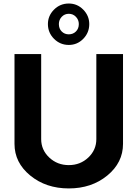

<svg xmlns="http://www.w3.org/2000/svg" viewBox="-20 -1056 778 1086"><path d="M369.1 -801.8Q320.3 -801.8 285.6 -836.4Q251 -871.1 251 -919.9Q251 -966.8 285.4 -1001.5Q319.8 -1036.1 369.1 -1036.1Q417 -1036.1 450.9 -1001.5Q484.9 -966.8 484.9 -919.9Q484.9 -871.1 450.9 -836.4Q417 -801.8 369.1 -801.8ZM425.8 -919.9Q425.8 -943.8 409.4 -960.9Q393.1 -978 369.1 -978Q345.2 -978 329.1 -960.9Q313 -943.8 313 -919.9Q313 -894 329.1 -877.9Q345.2 -861.8 369.1 -861.8Q393.1 -861.8 409.4 -877.9Q425.8 -894 425.8 -919.9ZM62 -242.2V-750H212.9V-269Q212.9 -208 258.5 -165Q304.2 -122.1 369.1 -122.1Q434.1 -122.1 479.5 -165Q524.9 -208 524.9 -269V-750H675.8V-242.2Q675.8 -136.2 586.9 -63.2Q498 9.8 369.1 9.8Q240.2 9.8 151.1 -63.2Q62 -136.2 62 -242.2Z"/></svg>

Font: Oakes Grotesk
Style: Bold
Weight: 700
Designer: Samuel Oakes
Foundry: Samuel Oakes
Version: Version 1.0 | wf-rip DC20170320